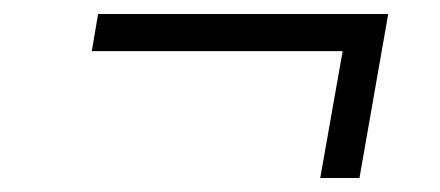

<svg xmlns="http://www.w3.org/2000/svg" viewBox="-20 -451 628 274"><path d="M111 -378 120 -431H534L493 -197H437L469 -378Z"/></svg>

Font: Inria Sans Light
Style: Italic
Weight: 300
Italic angle: -10°
Designer: Black Foundry Team
Foundry: Black Foundry
Version: Version 1.2; ttfautohint (v1.8.3)